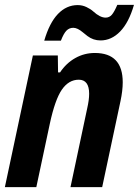

<svg xmlns="http://www.w3.org/2000/svg" viewBox="-45 -773 573 793"><path d="M370.1 -606Q340.3 -606 316.4 -624Q306.2 -631.8 296.9 -639.6Q274.9 -658.2 257.8 -658.2Q240.7 -658.2 229.2 -646.2Q217.8 -634.3 206.5 -605H137.7Q159.2 -678.7 194.3 -715.3Q229.5 -752 275.9 -752Q294.9 -752 312 -743.9Q329.1 -735.8 339.8 -726.1Q368.2 -700.2 391.1 -700.2Q406.7 -700.2 417 -712.2Q427.2 -724.1 439.5 -752.9H508.3Q487.3 -680.2 451.4 -643.1Q415.5 -606 370.1 -606ZM323.2 -385.7Q323.2 -443.8 280.3 -443.8Q238.8 -443.8 210.4 -402.6Q182.1 -361.3 160.6 -261.2L105 0H-24.9L90.8 -543.9H193.8L194.8 -474.1H203.1Q228.5 -512.2 265.9 -533.2Q303.2 -554.2 346.7 -554.2Q461.9 -554.2 461.9 -433.1Q461.9 -398.9 452.6 -355L377 0H246.1L314.9 -324.2Q323.2 -360.4 323.2 -385.7Z"/></svg>

Font: Open Sans Hebrew Condensed
Style: Bold Italic
Weight: 700
Width: 3
Italic angle: -12°
Foundry: Ascender Corporation, Yanek Iontef
Version: Version 2.001;PS 002.001;hotconv 1.0.70;makeotf.lib2.5.58329